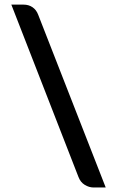

<svg xmlns="http://www.w3.org/2000/svg" viewBox="-20 -763 506 830"><path d="M29 -743H82Q104 -743 120.5 -731.8Q137 -720.5 145 -699.5L437 47.5H384.5Q365 47.5 346.2 36Q327.5 24.5 319 1.5Z"/></svg>

Font: Lato
Style: Bold
Weight: 700
Designer: Lukasz Dziedzic with Adam Twardoch and Botio Nikoltchev
Foundry: tyPoland Lukasz Dziedzic
Version: Version 2.010; 2014-09-01; http://www.latofonts.com/; ttfaut